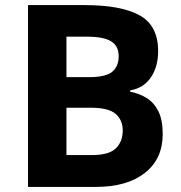

<svg xmlns="http://www.w3.org/2000/svg" viewBox="-20 -734 712 754"><path d="M312 -714Q455 -714 528 -674Q601 -634 601 -533Q601 -472 572.5 -430Q544 -388 491 -379V-374Q527 -367 556 -349Q585 -331 602 -297Q619 -263 619 -207Q619 -110 549 -55Q479 0 357 0H90V-714ZM329 -431Q395 -431 420.5 -452Q446 -473 446 -513Q446 -554 416 -572Q386 -590 321 -590H241V-431ZM241 -311V-125H340Q408 -125 435 -151.5Q462 -178 462 -222Q462 -262 434.5 -286.5Q407 -311 335 -311Z"/></svg>

Font: Noto Sans Sundanese
Style: Bold
Weight: 700
Version: Version 2.003